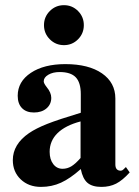

<svg xmlns="http://www.w3.org/2000/svg" viewBox="-20 -712 540 746"><path d="M469.2 -63 483.9 -42Q456.1 -11.2 431.2 1.5Q406.2 14.2 374 14.2Q338.4 14.2 319.8 -1.7Q301.3 -17.6 293.9 -55.2Q252.9 -18.6 217 -2.2Q181.2 14.2 139.2 14.2Q91.3 14.2 60.5 -15.1Q29.8 -44.4 29.8 -89.8Q29.8 -151.4 92.8 -194.8Q120.1 -213.4 163.3 -230.5Q206.5 -247.6 293.9 -273.9V-346.2Q293.9 -391.1 274.4 -411.6Q254.9 -432.1 211.9 -432.1Q185.5 -432.1 167.7 -421.6Q149.9 -411.1 149.9 -396Q149.9 -388.2 161.1 -374Q179.2 -352.1 179.2 -332Q179.2 -306.6 160.6 -290.8Q142.1 -274.9 111.8 -274.9Q82 -274.9 65.4 -292Q48.8 -309.1 48.8 -339.8Q48.8 -395 99.9 -429Q150.9 -462.9 233.9 -462.9Q324.2 -462.9 376.2 -427Q428.2 -391.1 428.2 -329.1V-73.2Q428.2 -48.8 449.2 -48.8Q454.6 -48.8 459 -53.2ZM293 -98.1V-240.2Q233.9 -224.6 203.4 -194.6Q172.9 -164.6 172.9 -122.1Q172.9 -92.8 186.8 -74.5Q200.7 -56.2 223.1 -56.2Q241.2 -56.2 257.1 -65.7Q272.9 -75.2 293 -98.1ZM283.2 -669.2Q305.7 -646.5 305.7 -614.3Q305.7 -582 283.2 -559.3Q260.7 -536.6 228.5 -536.6Q196.3 -536.6 173.6 -559.3Q150.9 -582 150.9 -614.3Q150.9 -646.5 173.6 -669.2Q196.3 -691.9 228.5 -691.9Q260.7 -691.9 283.2 -669.2Z"/></svg>

Font: Accordance
Style: Bold
Weight: 700
Version: Version 1.2 (build January 31, 2020) Miklal Software Solutio